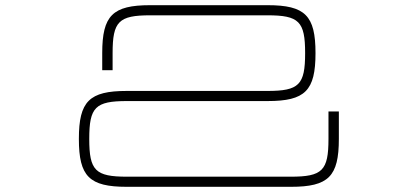

<svg xmlns="http://www.w3.org/2000/svg" viewBox="-20 -720 1610 740"><path d="M468.5 0H1101.5C1246 0 1286 -40 1286 -184.5V-290.5H1246V-184.5C1246 -62.5 1222.5 -39 1100.5 -39H469.5C347.5 -39 324 -62.5 324 -184.5V-185C324 -307 347.5 -330.5 469.5 -330.5H1011.5C1156 -330.5 1196 -370.5 1196 -515V-515.5C1196 -660 1156 -700 1011.5 -700H558.5C414 -700 374 -660 374 -515.5V-449.5H414V-515.5C414 -637.5 437.5 -661 559.5 -661H1010.5C1132.5 -661 1156 -637.5 1156 -515.5V-515C1156 -393 1132.5 -369.5 1010.5 -369.5H468.5C324 -369.5 284 -329.5 284 -185V-184.5C284 -40 324 0 468.5 0Z"/></svg>

Font: Melete UltraLight
Style: Regular
Weight: 200
Width: 6
Designer: Sora Sagano
Foundry: DOT COLON
Version: Version 0.200;FEAKit 1.0